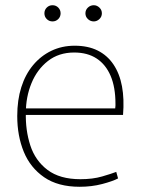

<svg xmlns="http://www.w3.org/2000/svg" viewBox="-20 -705 540 735"><path d="M285 10Q202 10 149 -26.5Q96 -63 71 -124Q46 -185 46 -261Q46 -322 61.5 -371Q77 -420 106.5 -455.5Q136 -491 176.5 -510.5Q217 -530 266 -530Q317 -530 354 -511.5Q391 -493 414.5 -458Q438 -423 447 -374.5Q456 -326 451 -265H67L79 -275Q77 -207 96 -148.5Q115 -90 162 -54.5Q209 -19 288 -19Q335 -19 371 -29.5Q407 -40 425 -47L432 -22Q411 -11 371 -0.5Q331 10 285 10ZM68 -290H421Q422 -295 422 -300.5Q422 -306 422 -308Q422 -371 403.5 -414.5Q385 -458 350 -481Q315 -504 264 -504Q205 -504 163.5 -471.5Q122 -439 100.5 -386.5Q79 -334 79 -274ZM181 -623Q168 -623 159 -632Q150 -641 150 -654Q150 -667 159 -676Q168 -685 181 -685Q194 -685 203 -676Q212 -667 212 -654Q212 -641 203 -632Q194 -623 181 -623ZM339 -623Q326 -623 316.5 -632Q307 -641 307 -654Q307 -667 316.5 -676Q326 -685 339 -685Q351 -685 360.5 -676Q370 -667 370 -654Q370 -641 360.5 -632Q351 -623 339 -623Z"/></svg>

Font: Murecho Thin ExtraLight
Style: Regular
Weight: 250
Version: Version 1.010